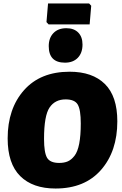

<svg xmlns="http://www.w3.org/2000/svg" viewBox="-20 -1071 698 1103"><path d="M492 -1051 504 -1038 495 -931H259L247 -944L256 -1051ZM361 -909Q405 -909 429.5 -884Q454 -859 454 -815Q454 -767 427 -739Q400 -711 353 -711Q260 -711 260 -806Q260 -853 287 -881Q314 -909 361 -909ZM380 -659Q511 -659 582.5 -588.5Q654 -518 654 -374Q654 -202 560.5 -95Q467 12 299 12Q168 12 96 -59.5Q24 -131 24 -276Q24 -447 118 -553Q212 -659 380 -659ZM357 -500Q296 -500 264.5 -453Q233 -406 233 -273Q233 -194 250.5 -164.5Q268 -135 320 -135Q349 -135 369.5 -144Q390 -153 408 -176Q426 -199 435 -245.5Q444 -292 444 -362Q444 -441 426.5 -470.5Q409 -500 357 -500Z"/></svg>

Font: Alegreya Sans Black
Style: Italic
Weight: 900
Italic angle: -7°
Designer: Juan Pablo del Peral
Foundry: Huerta Tipografica
Version: Version 2.007